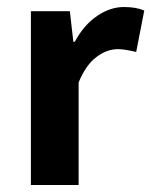

<svg xmlns="http://www.w3.org/2000/svg" viewBox="-20 -527 431 547"><path d="M68 0V-495H179L189 -408H193Q219 -456 256.5 -481.5Q294 -507 333 -507Q368 -507 391 -497L368 -379Q334 -387 316 -387Q284 -387 254 -364Q224 -341 204 -292V0Z"/></svg>

Font: Assistant
Style: Bold
Weight: 700
Designer: Hebrew By Ben Nathan, Latin by Paul Hunt
Version: Version 2.001;PS 002.001;hotconv 1.0.88;makeotf.lib2.5.64775